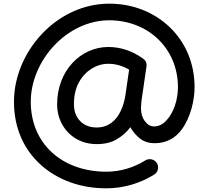

<svg xmlns="http://www.w3.org/2000/svg" viewBox="-20 -757 1151 1060"><path d="M846.2 143.6C833 122.1 804.2 115.2 782.7 128.4C719.7 167.5 646.5 190.9 566.9 190.9C325.2 190.9 149.9 38.6 149.9 -195.3C149.9 -421.4 348.6 -645 583 -645C796.9 -645 962.4 -490.2 962.4 -275.4C962.4 -239.7 956.5 -205.6 945.3 -172.9C933.6 -139.6 918 -112.3 897.9 -91.3C877.9 -69.8 855.5 -59.1 830.1 -59.1C811 -59.1 794.4 -68.4 780.3 -87.4C765.6 -106.4 758.3 -130.4 758.3 -159.2C758.3 -172.9 760.3 -192.9 762.2 -209C762.7 -210.9 762.7 -212.9 763.2 -214.8L788.6 -389.2C791.5 -407.7 785.2 -422.4 769.5 -433.6C710.4 -476.6 644 -497.6 578.1 -497.6C425.3 -497.6 295.4 -366.2 295.4 -181.6C295.4 -140.6 304.7 -103.5 323.2 -70.3C360.4 -3.4 428.7 38.6 514.2 38.6C557.6 38.6 594.7 29.8 625 11.7C655.3 -6.3 680.2 -28.3 699.7 -54.7C713.4 -29.8 731.4 -9.3 753.4 8.3C775.4 25.4 802.2 33.7 833 33.7C900.9 33.7 950.2 3.4 983.9 -43C1034.7 -112.3 1054.2 -209 1054.2 -275.4C1054.2 -410.2 1002.9 -524.4 917 -606.9C830.6 -689.5 713.9 -736.8 583 -736.8C292 -736.8 57.1 -470.2 57.1 -195.3C57.1 -49.3 112.3 69.3 205.6 153.3C298.8 236.8 424.8 282.7 566.9 282.7C664.1 282.7 754.4 254.4 831.1 207C852.5 193.8 859.4 165 846.2 143.6ZM671.9 -228.5C667.5 -199.7 659.2 -172.4 647 -145.5C622.1 -91.8 579.1 -53.2 514.2 -53.2C475.6 -53.2 445.3 -64.9 422.4 -88.9C399.4 -112.3 388.2 -143.1 388.2 -181.6C388.2 -229 397.5 -269 415.5 -302.2C452.1 -368.7 514.2 -404.8 578.1 -404.8C616.7 -404.8 655.8 -394.5 692.9 -372.6Z"/></svg>

Font: Mikhak Medium
Style: Regular
Weight: 500
Designer: Amin Abedi
Version: Version 3.2